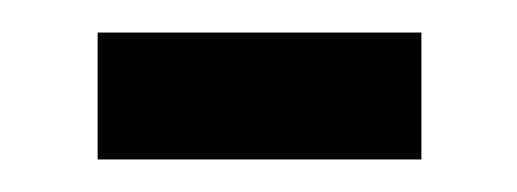

<svg xmlns="http://www.w3.org/2000/svg" viewBox="-20 -356 318 118"><path d="M40 -336H239V-258H40Z"/></svg>

Font: Noto Sans Bengali ExtraCondensed
Style: Regular
Weight: 400
Width: 2
Designer: Jelle Bosma - Monotype Design Team
Foundry: Monotype Imaging Inc.
Version: Version 2.003; ttfautohint (v1.8.4.7-5d5b)